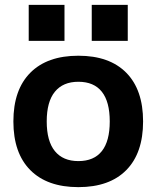

<svg xmlns="http://www.w3.org/2000/svg" viewBox="-20 -759 643 789"><path d="M302 10Q174 10 104.5 -60Q35 -130 35 -260Q35 -390 104.5 -460Q174 -530 302 -530Q430 -530 499 -460Q568 -390 568 -260Q568 -130 499 -60Q430 10 302 10ZM302 -97Q366 -97 398.5 -138Q431 -179 431 -260Q431 -341 398.5 -382Q366 -423 302 -423Q239 -423 205.5 -382Q172 -341 172 -260Q172 -179 205.5 -138Q239 -97 302 -97ZM357 -591V-739H505V-591ZM98 -591V-739H245V-591Z"/></svg>

Font: M PLUS 1 Thin
Style: Bold
Weight: 700
Version: Version 1.001